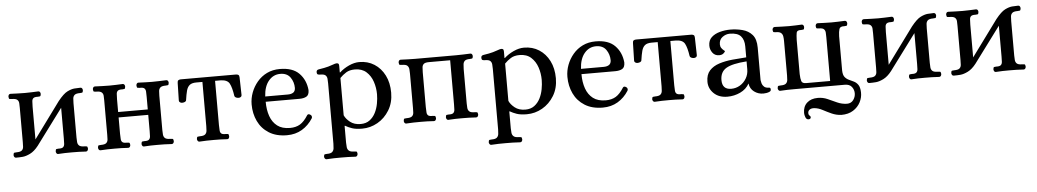

<svg xmlns="http://www.w3.org/2000/svg" viewBox="-38 -811 7424 1375"><g transform="rotate(-5 3674.0 -123.0)"><path d="M52 3Q44 3 40 -3.5Q36 -10 36 -17Q37 -32 43 -33.5Q49 -35 59 -35Q87 -35 97.5 -44.5Q108 -54 109 -70Q110 -86 110 -103V-350Q110 -368 109 -383.5Q108 -399 97.5 -408.5Q87 -418 59 -418Q49 -418 43 -419.5Q37 -421 36 -436Q36 -444 40 -450Q44 -456 52 -456Q81 -455 105 -454Q129 -453 156 -453Q182 -453 203 -454Q224 -455 252 -456Q260 -456 264 -450Q268 -444 268 -436Q267 -421 260.5 -419.5Q254 -418 246 -418Q222 -419 213 -411Q204 -403 203.5 -387.5Q203 -372 202 -350V-115L392 -374Q432 -424 460.5 -438Q489 -452 511 -454L555 -456Q563 -456 567 -450Q571 -444 571 -436Q570 -421 563.5 -419.5Q557 -418 548 -418Q520 -418 509.5 -408.5Q499 -399 497.5 -383.5Q496 -368 496 -350V-103Q496 -86 497.5 -70Q499 -54 509.5 -44.5Q520 -35 548 -35Q557 -35 563.5 -33.5Q570 -32 571 -17Q571 -10 567 -3.5Q563 3 555 3Q526 1 502 0.5Q478 0 451 0Q425 0 404 0.5Q383 1 354 3Q347 3 343 -3.5Q339 -10 339 -17Q340 -32 346 -33.5Q352 -35 361 -35Q385 -34 394 -42Q403 -50 404 -65.5Q405 -81 405 -103V-325L214 -68Q185 -31 154.5 -16Q124 -1 101 1Q89 2 77 2.5Q65 3 52 3Z M659 3Q651 3 647 -3.5Q643 -10 643 -17Q644 -32 650 -33.5Q656 -35 666 -35Q694 -35 704.5 -44.5Q715 -54 716 -70Q717 -86 717 -103V-350Q717 -368 716 -383.5Q715 -399 704.5 -408.5Q694 -418 666 -418Q656 -418 650 -419.5Q644 -421 643 -436Q643 -444 647 -450Q651 -456 659 -456Q688 -455 712 -454Q736 -453 763 -453Q789 -453 810 -454Q831 -455 859 -456Q867 -456 871 -450Q875 -444 875 -436Q874 -421 867.5 -419.5Q861 -418 853 -418Q829 -419 820 -411Q811 -403 810.5 -387.5Q810 -372 809 -350V-259H1022V-350Q1022 -372 1021 -387.5Q1020 -403 1011 -411Q1002 -419 978 -418Q969 -418 963 -419.5Q957 -421 956 -436Q956 -444 960 -450Q964 -456 971 -456Q1000 -455 1021 -454Q1042 -453 1068 -453Q1095 -453 1119 -454Q1143 -455 1172 -456Q1180 -456 1184 -450Q1188 -444 1188 -436Q1187 -421 1180.5 -419.5Q1174 -418 1165 -418Q1137 -418 1126.5 -408.5Q1116 -399 1114.5 -383.5Q1113 -368 1113 -350V-103Q1113 -86 1114.5 -70Q1116 -54 1126.5 -44.5Q1137 -35 1165 -35Q1174 -35 1180.5 -33.5Q1187 -32 1188 -17Q1188 -10 1184 -3.5Q1180 3 1172 3Q1143 1 1119 0.5Q1095 0 1068 0Q1042 0 1021 0.5Q1000 1 971 3Q964 3 960 -3.5Q956 -10 956 -17Q957 -32 963 -33.5Q969 -35 978 -35Q1002 -34 1011 -42Q1020 -50 1021 -65.5Q1022 -81 1022 -103V-220H809V-103Q810 -81 810.5 -65.5Q811 -50 820 -42Q829 -34 853 -35Q861 -35 867.5 -33.5Q874 -32 875 -17Q875 -10 871 -3.5Q867 3 859 3Q831 1 810 0.5Q789 0 763 0Q736 0 712 0.5Q688 1 659 3Z M1370 3Q1363 3 1358.5 -3.5Q1354 -10 1354 -17Q1355 -32 1361.5 -33.5Q1368 -35 1377 -35Q1405 -35 1415.5 -44.5Q1426 -54 1427.5 -70Q1429 -86 1429 -103V-421H1385Q1353 -421 1337 -408Q1321 -395 1314 -369Q1307 -343 1301 -301Q1300 -293 1291 -289Q1282 -285 1271 -285Q1264 -285 1256.5 -289.5Q1249 -294 1249 -303L1252 -430Q1252 -444 1259 -448.5Q1266 -453 1276 -453H1673Q1683 -453 1690 -448.5Q1697 -444 1697 -430L1700 -303Q1700 -294 1693 -289.5Q1686 -285 1678 -285Q1668 -285 1659 -289Q1650 -293 1648 -301Q1639 -363 1623.5 -391.5Q1608 -420 1560 -421H1520V-103Q1521 -81 1521.5 -65.5Q1522 -50 1531 -42Q1540 -34 1564 -35Q1573 -35 1579 -33.5Q1585 -32 1586 -17Q1586 -10 1582.5 -3.5Q1579 3 1571 3Q1543 1 1521.5 0.5Q1500 0 1474 0Q1447 0 1423 0.5Q1399 1 1370 3Z M2000 12Q1923 12 1870.5 -21Q1818 -54 1792 -109Q1766 -164 1766 -229Q1766 -273 1781.5 -314.5Q1797 -356 1826 -390.5Q1855 -425 1896 -445Q1937 -465 1989 -465Q2081 -465 2127.5 -417.5Q2174 -370 2181 -297Q2181 -262 2161.5 -251Q2142 -240 2111 -240H1868Q1868 -182 1884 -136.5Q1900 -91 1934.5 -64.5Q1969 -38 2026 -38Q2068 -38 2098 -56Q2128 -74 2156 -119Q2164 -129 2178 -120Q2186 -116 2188 -107.5Q2190 -99 2186 -93Q2155 -44 2108 -16Q2061 12 2000 12ZM1868 -278H2031Q2055 -278 2069.5 -287.5Q2084 -297 2085 -320Q2085 -363 2061.5 -396.5Q2038 -430 1989 -430Q1939 -430 1905.5 -390Q1872 -350 1868 -278Z M2266 208Q2259 208 2254.5 201.5Q2250 195 2250 188Q2251 173 2257.5 171.5Q2264 170 2273 170Q2300 170 2310.5 160.5Q2321 151 2323 135Q2325 119 2325 102V-332Q2325 -350 2323.5 -365.5Q2322 -381 2312 -390.5Q2302 -400 2274 -400Q2265 -400 2257.5 -402.5Q2250 -405 2250 -420Q2250 -435 2266 -438Q2312 -445 2336.5 -452Q2361 -459 2373.5 -464Q2386 -469 2396 -470Q2404 -471 2409.5 -467Q2415 -463 2415 -451V-403H2418Q2446 -429 2485 -447Q2524 -465 2560 -465Q2621 -465 2668 -435Q2715 -405 2742 -351.5Q2769 -298 2769 -227Q2769 -155 2736 -101Q2703 -47 2651 -17.5Q2599 12 2540 12Q2495 12 2467.5 2.5Q2440 -7 2420 -19H2416V102Q2416 119 2418 135Q2420 151 2431 160.5Q2442 170 2468 170Q2477 170 2483.5 171.5Q2490 173 2491 188Q2491 195 2487 201.5Q2483 208 2475 208Q2446 206 2421.5 205.5Q2397 205 2370 205Q2343 205 2319 205.5Q2295 206 2266 208ZM2532 -22Q2571 -22 2597 -41.5Q2623 -61 2638.5 -91.5Q2654 -122 2660.5 -157.5Q2667 -193 2667 -224Q2667 -271 2652.5 -314.5Q2638 -358 2606.5 -386.5Q2575 -415 2524 -415Q2486 -415 2461 -399.5Q2436 -384 2416 -363V-95Q2427 -69 2456.5 -45.5Q2486 -22 2532 -22Z M2857 3Q2849 3 2845 -3.5Q2841 -10 2841 -17Q2842 -32 2848 -33.5Q2854 -35 2864 -35Q2892 -35 2902.5 -44.5Q2913 -54 2914 -70Q2915 -86 2915 -103V-350Q2915 -367 2913.5 -382.5Q2912 -398 2902 -408Q2892 -418 2864 -418Q2854 -418 2848 -419.5Q2842 -421 2841 -436Q2841 -444 2845 -450Q2849 -456 2857 -456Q2886 -455 2910 -454Q2934 -453 2961 -453H3255Q3281 -453 3305.5 -454Q3330 -455 3358 -456Q3366 -456 3370 -450Q3374 -444 3374 -436Q3373 -421 3366.5 -419.5Q3360 -418 3352 -418Q3324 -418 3314 -408Q3304 -398 3303 -382.5Q3302 -367 3301 -350V-103Q3301 -86 3302.5 -70Q3304 -54 3314.5 -44.5Q3325 -35 3353 -35Q3362 -35 3368.5 -33.5Q3375 -32 3376 -17Q3376 -10 3372 -3.5Q3368 3 3360 3Q3331 1 3307 0.5Q3283 0 3256 0Q3230 0 3209 0.5Q3188 1 3159 3Q3152 3 3148 -3.5Q3144 -10 3144 -17Q3145 -32 3151 -33.5Q3157 -35 3166 -35Q3190 -34 3199 -42Q3208 -50 3209 -65.5Q3210 -81 3210 -103V-421H3057Q3029 -421 3019 -411Q3009 -401 3008.5 -385.5Q3008 -370 3007 -353V-103Q3008 -81 3008.5 -65.5Q3009 -50 3018 -42Q3027 -34 3051 -35Q3059 -35 3065.5 -33.5Q3072 -32 3073 -17Q3073 -10 3069 -3.5Q3065 3 3057 3Q3029 1 3008 0.5Q2987 0 2961 0Q2934 0 2910 0.5Q2886 1 2857 3Z M3450 208Q3443 208 3438.5 201.5Q3434 195 3434 188Q3435 173 3441.5 171.5Q3448 170 3457 170Q3484 170 3494.5 160.5Q3505 151 3507 135Q3509 119 3509 102V-332Q3509 -350 3507.5 -365.5Q3506 -381 3496 -390.5Q3486 -400 3458 -400Q3449 -400 3441.5 -402.5Q3434 -405 3434 -420Q3434 -435 3450 -438Q3496 -445 3520.5 -452Q3545 -459 3557.5 -464Q3570 -469 3580 -470Q3588 -471 3593.5 -467Q3599 -463 3599 -451V-403H3602Q3630 -429 3669 -447Q3708 -465 3744 -465Q3805 -465 3852 -435Q3899 -405 3926 -351.5Q3953 -298 3953 -227Q3953 -155 3920 -101Q3887 -47 3835 -17.5Q3783 12 3724 12Q3679 12 3651.5 2.5Q3624 -7 3604 -19H3600V102Q3600 119 3602 135Q3604 151 3615 160.5Q3626 170 3652 170Q3661 170 3667.5 171.5Q3674 173 3675 188Q3675 195 3671 201.5Q3667 208 3659 208Q3630 206 3605.5 205.5Q3581 205 3554 205Q3527 205 3503 205.5Q3479 206 3450 208ZM3716 -22Q3755 -22 3781 -41.5Q3807 -61 3822.5 -91.5Q3838 -122 3844.5 -157.5Q3851 -193 3851 -224Q3851 -271 3836.5 -314.5Q3822 -358 3790.5 -386.5Q3759 -415 3708 -415Q3670 -415 3645 -399.5Q3620 -384 3600 -363V-95Q3611 -69 3640.5 -45.5Q3670 -22 3716 -22Z M4270 12Q4193 12 4140.5 -21Q4088 -54 4062 -109Q4036 -164 4036 -229Q4036 -273 4051.5 -314.5Q4067 -356 4096 -390.5Q4125 -425 4166 -445Q4207 -465 4259 -465Q4351 -465 4397.5 -417.5Q4444 -370 4451 -297Q4451 -262 4431.5 -251Q4412 -240 4381 -240H4138Q4138 -182 4154 -136.5Q4170 -91 4204.5 -64.5Q4239 -38 4296 -38Q4338 -38 4368 -56Q4398 -74 4426 -119Q4434 -129 4448 -120Q4456 -116 4458 -107.5Q4460 -99 4456 -93Q4425 -44 4378 -16Q4331 12 4270 12ZM4138 -278H4301Q4325 -278 4339.5 -287.5Q4354 -297 4355 -320Q4355 -363 4331.5 -396.5Q4308 -430 4259 -430Q4209 -430 4175.5 -390Q4142 -350 4138 -278Z M4643 3Q4636 3 4631.5 -3.5Q4627 -10 4627 -17Q4628 -32 4634.5 -33.5Q4641 -35 4650 -35Q4678 -35 4688.5 -44.5Q4699 -54 4700.5 -70Q4702 -86 4702 -103V-421H4658Q4626 -421 4610 -408Q4594 -395 4587 -369Q4580 -343 4574 -301Q4573 -293 4564 -289Q4555 -285 4544 -285Q4537 -285 4529.5 -289.5Q4522 -294 4522 -303L4525 -430Q4525 -444 4532 -448.5Q4539 -453 4549 -453H4946Q4956 -453 4963 -448.5Q4970 -444 4970 -430L4973 -303Q4973 -294 4966 -289.5Q4959 -285 4951 -285Q4941 -285 4932 -289Q4923 -293 4921 -301Q4912 -363 4896.5 -391.5Q4881 -420 4833 -421H4793V-103Q4794 -81 4794.5 -65.5Q4795 -50 4804 -42Q4813 -34 4837 -35Q4846 -35 4852 -33.5Q4858 -32 4859 -17Q4859 -10 4855.5 -3.5Q4852 3 4844 3Q4816 1 4794.5 0.5Q4773 0 4747 0Q4720 0 4696 0.5Q4672 1 4643 3Z M5166 12Q5105 12 5068.5 -23Q5032 -58 5032 -107Q5032 -158 5058.5 -187Q5085 -216 5128.5 -230Q5172 -244 5223.5 -249Q5275 -254 5324 -257V-336Q5324 -383 5300.5 -409.5Q5277 -436 5221 -436Q5193 -436 5168.5 -418Q5144 -400 5144 -366Q5144 -350 5152 -339Q5160 -328 5168 -322Q5176 -316 5176 -314Q5176 -310 5164.5 -299.5Q5153 -289 5133 -289Q5102 -289 5085 -312Q5068 -335 5068 -363Q5068 -401 5091.5 -423Q5115 -445 5152 -455Q5189 -465 5227 -465Q5272 -465 5314.5 -454Q5357 -443 5384.5 -412Q5412 -381 5412 -319V-86Q5413 -76 5417 -62Q5421 -48 5432.5 -37.5Q5444 -27 5464 -27Q5471 -27 5475 -24.5Q5479 -22 5479 -11Q5479 -2 5469 3Q5459 8 5446 10Q5433 12 5424 12Q5387 12 5358 -9.5Q5329 -31 5324 -69Q5302 -29 5258.5 -8.5Q5215 12 5166 12ZM5198 -42Q5232 -42 5260.5 -59Q5289 -76 5306.5 -105.5Q5324 -135 5324 -171V-228Q5221 -221 5177 -195Q5133 -169 5133 -110Q5133 -42 5198 -42Z M5730 224Q5715 224 5708.5 207Q5702 190 5702 176Q5702 130 5731 103.5Q5760 77 5809 77Q5846 77 5878.5 91.5Q5911 106 5944 121Q5977 136 6014 137Q6044 137 6060 115Q6076 93 6076 67Q6076 41 6060 20.5Q6044 0 6010 0H5649Q5622 0 5598 0.5Q5574 1 5545 3Q5538 3 5533.5 -3.5Q5529 -10 5529 -17Q5530 -32 5536.5 -33.5Q5543 -35 5552 -35Q5580 -35 5590.5 -44.5Q5601 -54 5602.5 -70Q5604 -86 5604 -103V-350Q5604 -368 5601.5 -383.5Q5599 -399 5588 -408.5Q5577 -418 5552 -418Q5543 -418 5536.5 -419.5Q5530 -421 5529 -436Q5529 -444 5533.5 -450Q5538 -456 5545 -456Q5574 -455 5598 -454Q5622 -453 5649 -453Q5675 -453 5693.5 -454Q5712 -455 5740 -456Q5748 -456 5752 -450Q5756 -444 5756 -436Q5755 -421 5749 -419.5Q5743 -418 5734 -418Q5703 -420 5699.5 -401.5Q5696 -383 5695 -350V-104Q5696 -71 5702 -53Q5708 -35 5739 -36H5908V-350Q5908 -368 5907 -383.5Q5906 -399 5896.5 -408.5Q5887 -418 5862 -418Q5853 -418 5846.5 -419.5Q5840 -421 5839 -436Q5839 -444 5843 -450Q5847 -456 5855 -456Q5884 -455 5905.5 -454Q5927 -453 5954 -453Q5980 -453 6001 -454Q6022 -455 6050 -456Q6058 -456 6062 -450Q6066 -444 6066 -436Q6065 -421 6058.5 -419.5Q6052 -418 6044 -418Q6013 -420 6007 -401.5Q6001 -383 6000 -350V-103Q6001 -71 6013 -56Q6025 -41 6042.5 -33Q6060 -25 6077.5 -16.5Q6095 -8 6107.5 10Q6120 28 6121 65Q6122 101 6104.5 135Q6087 169 6052.5 191Q6018 213 5967 213Q5930 211 5898 196.5Q5866 182 5837 166.5Q5808 151 5779 148Q5756 146 5743.5 155.5Q5731 165 5732 182Q5732 192 5739.5 198Q5747 204 5747 209Q5747 224 5730 224Z M6186 3Q6178 3 6174 -3.5Q6170 -10 6170 -17Q6171 -32 6177 -33.5Q6183 -35 6193 -35Q6221 -35 6231.5 -44.5Q6242 -54 6243 -70Q6244 -86 6244 -103V-350Q6244 -368 6243 -383.5Q6242 -399 6231.5 -408.5Q6221 -418 6193 -418Q6183 -418 6177 -419.5Q6171 -421 6170 -436Q6170 -444 6174 -450Q6178 -456 6186 -456Q6215 -455 6239 -454Q6263 -453 6290 -453Q6316 -453 6337 -454Q6358 -455 6386 -456Q6394 -456 6398 -450Q6402 -444 6402 -436Q6401 -421 6394.5 -419.5Q6388 -418 6380 -418Q6356 -419 6347 -411Q6338 -403 6337.5 -387.5Q6337 -372 6336 -350V-115L6526 -374Q6566 -424 6594.5 -438Q6623 -452 6645 -454L6689 -456Q6697 -456 6701 -450Q6705 -444 6705 -436Q6704 -421 6697.5 -419.5Q6691 -418 6682 -418Q6654 -418 6643.5 -408.5Q6633 -399 6631.5 -383.5Q6630 -368 6630 -350V-103Q6630 -86 6631.5 -70Q6633 -54 6643.5 -44.5Q6654 -35 6682 -35Q6691 -35 6697.5 -33.5Q6704 -32 6705 -17Q6705 -10 6701 -3.5Q6697 3 6689 3Q6660 1 6636 0.5Q6612 0 6585 0Q6559 0 6538 0.5Q6517 1 6488 3Q6481 3 6477 -3.5Q6473 -10 6473 -17Q6474 -32 6480 -33.5Q6486 -35 6495 -35Q6519 -34 6528 -42Q6537 -50 6538 -65.5Q6539 -81 6539 -103V-325L6348 -68Q6319 -31 6288.5 -16Q6258 -1 6235 1Q6223 2 6211 2.5Q6199 3 6186 3Z M6793 3Q6785 3 6781 -3.5Q6777 -10 6777 -17Q6778 -32 6784 -33.5Q6790 -35 6800 -35Q6828 -35 6838.5 -44.5Q6849 -54 6850 -70Q6851 -86 6851 -103V-350Q6851 -368 6850 -383.5Q6849 -399 6838.5 -408.5Q6828 -418 6800 -418Q6790 -418 6784 -419.5Q6778 -421 6777 -436Q6777 -444 6781 -450Q6785 -456 6793 -456Q6822 -455 6846 -454Q6870 -453 6897 -453Q6923 -453 6944 -454Q6965 -455 6993 -456Q7001 -456 7005 -450Q7009 -444 7009 -436Q7008 -421 7001.5 -419.5Q6995 -418 6987 -418Q6963 -419 6954 -411Q6945 -403 6944.5 -387.5Q6944 -372 6943 -350V-115L7133 -374Q7173 -424 7201.5 -438Q7230 -452 7252 -454L7296 -456Q7304 -456 7308 -450Q7312 -444 7312 -436Q7311 -421 7304.5 -419.5Q7298 -418 7289 -418Q7261 -418 7250.5 -408.5Q7240 -399 7238.5 -383.5Q7237 -368 7237 -350V-103Q7237 -86 7238.5 -70Q7240 -54 7250.5 -44.5Q7261 -35 7289 -35Q7298 -35 7304.5 -33.5Q7311 -32 7312 -17Q7312 -10 7308 -3.5Q7304 3 7296 3Q7267 1 7243 0.5Q7219 0 7192 0Q7166 0 7145 0.5Q7124 1 7095 3Q7088 3 7084 -3.5Q7080 -10 7080 -17Q7081 -32 7087 -33.5Q7093 -35 7102 -35Q7126 -34 7135 -42Q7144 -50 7145 -65.5Q7146 -81 7146 -103V-325L6955 -68Q6926 -31 6895.5 -16Q6865 -1 6842 1Q6830 2 6818 2.5Q6806 3 6793 3Z"/></g></svg>

Font: Alice
Style: Regular
Weight: 400
Designer: Ksenia Yerulevich
Foundry: Cyreal (http://www.cyreal.org/)
Version: Version 2.003; ttfautohint (v1.8.3)